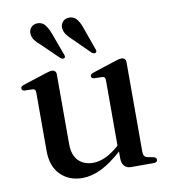

<svg xmlns="http://www.w3.org/2000/svg" viewBox="-78 -744 728 821"><g transform="rotate(-10 285.5 -333.0)"><path d="M387.5 -44.5V-86.5L385.5 -89V-384Q385.5 -392.5 382.5 -396.2Q379.5 -400 372.5 -400.5L337 -401.5Q330.5 -402.5 327.8 -405.2Q325 -408 325 -412.5Q325 -417 328.2 -420.2Q331.5 -423.5 339.5 -426L434.5 -457Q446.5 -461 453.5 -462.8Q460.5 -464.5 466.5 -464.5Q476 -464.5 480.8 -459.2Q485.5 -454 485.5 -445.5V-55Q485.5 -44 489.8 -38Q494 -32 502.5 -30L528 -25Q535 -23.5 538.2 -20.2Q541.5 -17 541.5 -12Q541.5 -6.5 537.5 -3.2Q533.5 0 525 0H426.5Q408.5 0 398 -11.8Q387.5 -23.5 387.5 -44.5ZM83 -131V-384Q83 -392.5 80 -396.2Q77 -400 70 -400.5L34.5 -401.5Q28.5 -402.5 25.8 -405.2Q23 -408 23 -412.5Q23 -417 26 -420.2Q29 -423.5 37 -426L132.5 -457Q144.5 -461 151.8 -462.8Q159 -464.5 164 -464.5Q173.5 -464.5 178.2 -459.2Q183 -454 183 -445.5V-145Q183 -94.5 207.2 -70.2Q231.5 -46 271 -46Q295.5 -46 323 -58Q350.5 -70 381 -96.5L401 -113.5L415.5 -99L395 -81Q339 -30.5 296.5 -10.2Q254 10 215 10Q156.5 10 119.8 -27Q83 -64 83 -131ZM193.5 -618.5 228 -524.5Q230 -520 230.5 -516Q231 -512 227.5 -509Q224 -506.5 219.5 -507.2Q215 -508 211 -511L138.5 -581Q122 -594.5 112.2 -608Q102.5 -621.5 102 -638.5Q101.5 -652.5 111.8 -663.8Q122 -675 139.5 -675Q159.5 -675 171.8 -659.8Q184 -644.5 193.5 -618.5ZM331 -617.5 364.5 -523.5Q366.5 -518.5 366.8 -514.8Q367 -511 363 -508Q360 -505.5 355.5 -506.5Q351 -507.5 346.5 -510.5L274.5 -581.5Q259 -595.5 249.5 -609Q240 -622.5 239.5 -639.5Q239.5 -654 249.8 -664.8Q260 -675.5 278 -675.5Q298 -675 310.2 -659.5Q322.5 -644 331 -617.5Z"/></g></svg>

Font: Fraunces 60pt
Style: Regular
Weight: 400
Version: Version 1.000;[b76b70a41]